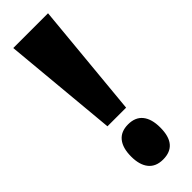

<svg xmlns="http://www.w3.org/2000/svg" viewBox="-232 -673 699 699"><g transform="rotate(-45 117.5 -323.5)"><path d="M69 -216 28 -660H207L165 -216ZM127 13Q90 13 71 -10.5Q52 -34 52 -77Q52 -121 71 -144.5Q90 -168 127 -168Q164 -168 183 -144.5Q202 -121 202 -77Q202 13 127 13Z"/></g></svg>

Font: Bricolage Grotesque 24pt Condensed ExtraBold
Style: Regular
Weight: 800
Width: 3
Designer: Mathieu Triay
Foundry: Atelier Triay
Version: Version 1.001;gftools[0.9.33.dev8+g029e19f]